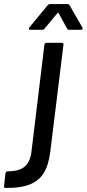

<svg xmlns="http://www.w3.org/2000/svg" viewBox="-106 -720 428 947"><path d="M-86 197 -79 135Q-77 125 -67 125Q-12 125 15.5 102Q43 79 49 29L113 -499Q113 -503 116 -506Q119 -509 124 -509H198Q203 -509 205.5 -506Q208 -503 207 -499L142 28Q134 94 110 133Q86 172 40.5 190Q-5 208 -78 207Q-88 207 -86 197ZM39 -585 129 -694Q134 -700 143 -700H225Q235 -700 237 -694L300 -585L302 -580Q302 -573 293 -573H236Q227 -573 225 -579L183 -655Q182 -657 180 -657Q178 -657 177 -655L114 -579Q110 -573 102 -573H44Q38 -573 36.5 -576.5Q35 -580 39 -585Z"/></svg>

Font: Barlow Medium
Style: Italic
Weight: 500
Italic angle: -7°
Designer: Jeremy Tribby
Foundry: Tribby Type
Version: Version 1.408